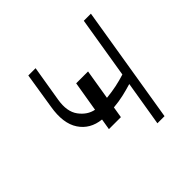

<svg xmlns="http://www.w3.org/2000/svg" viewBox="-140 -695 841 841"><g transform="rotate(-45 281.0 -274.0)"><path d="M332.4 -375.4 309.3 -235.1Q342.7 -238.3 372 -244.5Q401.3 -250.7 429.3 -259.6L476.2 -545.5H520.2L430.8 0H386.7L421.2 -208.8Q390.6 -199.6 362.6 -193.2Q334.5 -186.8 301.1 -183.9L292.6 -132.1H218.4L226.9 -183.2Q160.5 -190.3 127 -240.9Q93.4 -291.5 108.3 -380.7L134.9 -547.9H180L152.3 -380.7Q141.7 -316.1 168.9 -279.5Q196 -242.9 235.4 -235.1L258.9 -375.4Z"/></g></svg>

Font: Inter UI Extra Light
Style: Italic
Weight: 200
Italic angle: -9.39999°
Designer: Rasmus Andersson
Foundry: rsms
Version: 3.2;8d6f07862